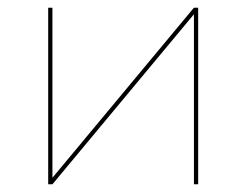

<svg xmlns="http://www.w3.org/2000/svg" viewBox="-20 -478 639 498"><path d="M494 0H483V-441L116 0H105V-458H116V-17L483 -458H494Z"/></svg>

Font: Ysabeau SC Hairline
Style: Regular
Weight: 100
Designer: Christian Thalmann (Catharsis Fonts)
Version: Version 0.003